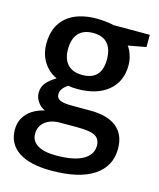

<svg xmlns="http://www.w3.org/2000/svg" viewBox="-117 -633 791 956"><g transform="rotate(15 278.0 -155.0)"><path d="M538.1 -540V-477.1L445.8 -460Q458.5 -442.9 466.8 -418Q475.1 -393.1 475.1 -365.2Q475.1 -281.7 417.5 -233.9Q359.9 -186 258.8 -186Q232.9 -186 211.9 -189.9Q174.8 -167 174.8 -136.2Q174.8 -117.7 192.1 -108.4Q209.5 -99.1 255.9 -99.1H350.1Q439.5 -99.1 485.8 -61Q532.2 -22.9 532.2 48.8Q532.2 140.6 456.5 190.4Q380.9 240.2 237.8 240.2Q127.4 240.2 69.3 201.2Q11.2 162.1 11.2 89.8Q11.2 40 42.7 6.1Q74.2 -27.8 130.9 -41Q107.9 -50.8 93 -72.5Q78.1 -94.2 78.1 -118.2Q78.1 -148.4 95.2 -169.4Q112.3 -190.4 146 -210.9Q104 -229 77.9 -269.8Q51.8 -310.5 51.8 -365.2Q51.8 -453.1 107.2 -501.5Q162.6 -549.8 265.1 -549.8Q288.1 -549.8 313.2 -546.6Q338.4 -543.5 351.1 -540ZM113.8 84Q113.8 121.1 147.2 141.1Q180.7 161.1 241.2 161.1Q335 161.1 380.9 134.3Q426.8 107.4 426.8 63Q426.8 27.8 401.6 12.9Q376.5 -2 308.1 -2H221.2Q171.9 -2 142.8 21.2Q113.8 44.4 113.8 84ZM163.1 -365.2Q163.1 -314.5 189.2 -287.1Q215.3 -259.8 264.2 -259.8Q363.8 -259.8 363.8 -366.2Q363.8 -418.9 339.1 -447.5Q314.5 -476.1 264.2 -476.1Q214.4 -476.1 188.7 -447.8Q163.1 -419.4 163.1 -365.2Z"/></g></svg>

Font: f0_51262          
Style: Regular
Weight: 600
Foundry: Ascender Corporation
Version: Version 1.10